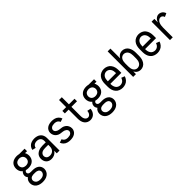

<svg xmlns="http://www.w3.org/2000/svg" viewBox="296 -2215 3909 3909"><g transform="rotate(-45 2250.0 -261.0)"><path d="M250 213Q213 213 176 204.5Q139 196 107.5 174Q76 152 59.5 117.5Q43 83 43 45Q43 12 56.5 -18.5Q70 -49 97 -68L101 -71Q92 -81 85 -93Q72 -117 72 -144Q72 -178 92 -208Q102 -221 114 -232L107 -237Q78 -261 65 -295.5Q52 -330 52 -366Q52 -402 65 -436.5Q78 -471 106.5 -494.5Q135 -518 170 -528Q205 -538 241 -538Q272 -538 303 -531L305 -530H463V-458L405 -460Q412 -449 417 -436Q430 -402 430 -366Q430 -330 417 -295.5Q404 -261 375.5 -237Q347 -213 312 -203.5Q277 -194 241 -194Q206 -194 172 -203Q162 -197 154 -187Q143 -174 143 -158Q143 -139 156.5 -125Q170 -111 189 -108Q204 -105 220 -105H225H275Q308 -105 341 -97Q374 -89 402 -69.5Q430 -50 444.5 -18.5Q459 13 459 46Q459 84 441.5 118.5Q424 153 392.5 174.5Q361 196 324.5 204.5Q288 213 250 213ZM250 141Q280 141 309 132.5Q338 124 358.5 100Q379 76 379 47Q379 28 370 11Q361 -6 345 -15.5Q329 -25 311 -29Q293 -33 275 -33H225H224H220H217Q196 -32 175 -25Q152 -18 137.5 2Q123 22 123 45Q123 75 142.5 99.5Q162 124 191 132.5Q220 141 250 141ZM223 -33H222H220ZM241 -266Q269 -266 295.5 -277Q322 -288 336 -313Q350 -338 350 -366Q350 -394 336 -419Q322 -444 295 -455Q274 -464 251 -466H241Q213 -466 186.5 -455Q160 -444 146 -419Q132 -394 132 -366Q132 -338 146 -313Q160 -288 186.5 -277Q213 -266 241 -266Z M706 8Q675 8 645 -2Q615 -12 593 -35Q571 -58 561.5 -88Q552 -118 552 -149Q552 -180 563 -209.5Q574 -239 597 -260.5Q620 -282 648.5 -294.5Q677 -307 707.5 -312Q738 -317 769 -317H860V-363Q860 -385 852 -405.5Q844 -426 827.5 -440Q811 -454 790 -460Q769 -466 747 -466Q722 -466 697 -457.5Q672 -449 655 -428Q638 -407 635 -382L558 -400Q564 -442 593 -476.5Q622 -511 663.5 -524.5Q705 -538 747 -538Q784 -538 820 -528Q856 -518 884.5 -494Q913 -470 926.5 -435Q940 -400 940 -363V0H860V-75Q853 -63 844 -52Q819 -22 782 -7Q745 8 706 8ZM860 -198V-245H769Q746 -245 722.5 -241Q699 -237 678 -225.5Q657 -214 644.5 -193.5Q632 -173 632 -149Q632 -125 645.5 -103Q659 -81 682.5 -72.5Q706 -64 731.5 -64Q757 -64 782 -73Q807 -82 825.5 -101.5Q844 -121 852 -146.5Q860 -172 860 -198Z M1248 8Q1208 8 1168.5 -3Q1129 -14 1099 -43Q1069 -72 1057 -110L1132 -134Q1140 -111 1158 -94Q1176 -77 1199.5 -70.5Q1223 -64 1248 -64Q1273 -64 1298 -70Q1323 -76 1342 -95.5Q1361 -115 1361 -140Q1361 -177 1328.5 -199.5Q1296 -222 1259.5 -224.5Q1223 -227 1187 -234.5Q1151 -242 1121 -264Q1091 -286 1075 -319.5Q1059 -353 1059 -390Q1059 -424 1075.5 -455Q1092 -486 1121.5 -505Q1151 -524 1184.5 -531Q1218 -538 1252 -538Q1292 -538 1331.5 -527Q1371 -516 1401 -487Q1431 -458 1443 -420L1368 -396Q1360 -419 1342 -436Q1324 -453 1300.5 -459.5Q1277 -466 1252 -466Q1227 -466 1202 -460Q1177 -454 1158 -434.5Q1139 -415 1139 -390Q1139 -353 1171.5 -330.5Q1204 -308 1240.5 -305.5Q1277 -303 1313 -295.5Q1349 -288 1379 -266Q1409 -244 1425 -210.5Q1441 -177 1441 -140Q1441 -106 1424.5 -75Q1408 -44 1378.5 -25Q1349 -6 1315.5 1Q1282 8 1248 8Z M1826 8Q1789 8 1754.5 -8Q1720 -24 1698.5 -54.5Q1677 -85 1668.5 -121Q1660 -157 1660 -194V-458H1551V-530H1660V-735H1740V-530H1901V-458H1740V-194Q1740 -165 1746.5 -136.5Q1753 -108 1775 -86Q1797 -64 1826 -64Q1851 -64 1871.5 -81Q1892 -98 1900.5 -122Q1909 -146 1911 -172L1989 -155Q1986 -123 1974 -93Q1962 -63 1940 -39Q1918 -15 1887.5 -3.5Q1857 8 1826 8Z M2250 213Q2213 213 2176 204.5Q2139 196 2107.5 174Q2076 152 2059.5 117.5Q2043 83 2043 45Q2043 12 2056.5 -18.5Q2070 -49 2097 -68L2101 -71Q2092 -81 2085 -93Q2072 -117 2072 -144Q2072 -178 2092 -208Q2102 -221 2114 -232L2107 -237Q2078 -261 2065 -295.5Q2052 -330 2052 -366Q2052 -402 2065 -436.5Q2078 -471 2106.5 -494.5Q2135 -518 2170 -528Q2205 -538 2241 -538Q2272 -538 2303 -531L2305 -530H2463V-458L2405 -460Q2412 -449 2417 -436Q2430 -402 2430 -366Q2430 -330 2417 -295.5Q2404 -261 2375.5 -237Q2347 -213 2312 -203.5Q2277 -194 2241 -194Q2206 -194 2172 -203Q2162 -197 2154 -187Q2143 -174 2143 -158Q2143 -139 2156.5 -125Q2170 -111 2189 -108Q2204 -105 2220 -105H2225H2275Q2308 -105 2341 -97Q2374 -89 2402 -69.5Q2430 -50 2444.5 -18.5Q2459 13 2459 46Q2459 84 2441.5 118.5Q2424 153 2392.5 174.5Q2361 196 2324.5 204.5Q2288 213 2250 213ZM2250 141Q2280 141 2309 132.5Q2338 124 2358.5 100Q2379 76 2379 47Q2379 28 2370 11Q2361 -6 2345 -15.5Q2329 -25 2311 -29Q2293 -33 2275 -33H2225H2224H2220H2217Q2196 -32 2175 -25Q2152 -18 2137.5 2Q2123 22 2123 45Q2123 75 2142.5 99.5Q2162 124 2191 132.5Q2220 141 2250 141ZM2223 -33H2222H2220ZM2241 -266Q2269 -266 2295.5 -277Q2322 -288 2336 -313Q2350 -338 2350 -366Q2350 -394 2336 -419Q2322 -444 2295 -455Q2274 -464 2251 -466H2241Q2213 -466 2186.5 -455Q2160 -444 2146 -419Q2132 -394 2132 -366Q2132 -338 2146 -313Q2160 -288 2186.5 -277Q2213 -266 2241 -266Z M2757 8Q2713 8 2672 -8Q2631 -24 2603 -58Q2575 -92 2563.5 -134.5Q2552 -177 2552 -220V-310Q2552 -353 2563 -394.5Q2574 -436 2600.5 -470Q2627 -504 2667 -521Q2707 -538 2750 -538Q2793 -538 2833 -521Q2873 -504 2899.5 -470Q2926 -436 2937 -394.5Q2948 -353 2948 -310V-229H2632V-220Q2632 -192 2638.5 -164Q2645 -136 2661 -112.5Q2677 -89 2703 -76.5Q2729 -64 2757 -64Q2784 -64 2809.5 -75.5Q2835 -87 2851.5 -110Q2868 -133 2876 -159L2949 -130Q2936 -89 2908 -56Q2880 -23 2839.5 -7.5Q2799 8 2757 8ZM2632 -301H2868V-310Q2868 -338 2862.5 -365Q2857 -392 2842 -415.5Q2827 -439 2802.5 -452.5Q2778 -466 2750 -466Q2722 -466 2697.5 -452.5Q2673 -439 2658 -415.5Q2643 -392 2637.5 -365Q2632 -338 2632 -310Z M3275 8Q3244 8 3214 -4.5Q3184 -17 3163 -42Q3150 -58 3140 -76V0H3060V-735H3140V-454Q3150 -472 3163 -488Q3184 -513 3214 -525.5Q3244 -538 3275 -538Q3316 -538 3352 -518.5Q3388 -499 3409.5 -464Q3431 -429 3439.5 -389.5Q3448 -350 3448 -310V-220Q3448 -180 3439.5 -140.5Q3431 -101 3409.5 -66Q3388 -31 3352 -11.5Q3316 8 3275 8ZM3251 -64Q3278 -64 3303 -77.5Q3328 -91 3342.5 -115Q3357 -139 3362.5 -166Q3368 -193 3368 -220V-310Q3368 -337 3362.5 -364Q3357 -391 3342.5 -415Q3328 -439 3303 -452.5Q3278 -466 3251 -466Q3224 -466 3200 -452Q3176 -438 3163 -414Q3150 -390 3145 -363.5Q3140 -337 3140 -310V-220Q3140 -193 3145 -166.5Q3150 -140 3163 -116Q3176 -92 3200 -78Q3224 -64 3251 -64ZM3110 -311V-315Z M3757 8Q3713 8 3672 -8Q3631 -24 3603 -58Q3575 -92 3563.5 -134.5Q3552 -177 3552 -220V-310Q3552 -353 3563 -394.5Q3574 -436 3600.5 -470Q3627 -504 3667 -521Q3707 -538 3750 -538Q3793 -538 3833 -521Q3873 -504 3899.5 -470Q3926 -436 3937 -394.5Q3948 -353 3948 -310V-229H3632V-220Q3632 -192 3638.5 -164Q3645 -136 3661 -112.5Q3677 -89 3703 -76.5Q3729 -64 3757 -64Q3784 -64 3809.5 -75.5Q3835 -87 3851.5 -110Q3868 -133 3876 -159L3949 -130Q3936 -89 3908 -56Q3880 -23 3839.5 -7.5Q3799 8 3757 8ZM3632 -301H3868V-310Q3868 -338 3862.5 -365Q3857 -392 3842 -415.5Q3827 -439 3802.5 -452.5Q3778 -466 3750 -466Q3722 -466 3697.5 -452.5Q3673 -439 3658 -415.5Q3643 -392 3637.5 -365Q3632 -338 3632 -310Z M4120 0V-530H4200V-430Q4208 -452 4220 -473Q4237 -501 4266 -519.5Q4295 -538 4328 -538Q4357 -538 4383.5 -525.5Q4410 -513 4428.5 -490.5Q4447 -468 4455 -440L4380 -406Q4374 -430 4355 -448Q4336 -466 4311 -466Q4281 -466 4256.5 -446Q4232 -426 4220.5 -398Q4209 -370 4204.5 -340.5Q4200 -311 4200 -281V0Z"/></g></svg>

Font: Iosevka SS01
Style: Regular
Weight: 400
Monospace: yes
Designer: Belleve Invis
Foundry: Belleve Invis
Version: 2.3.3; ttfautohint (v1.8.3)